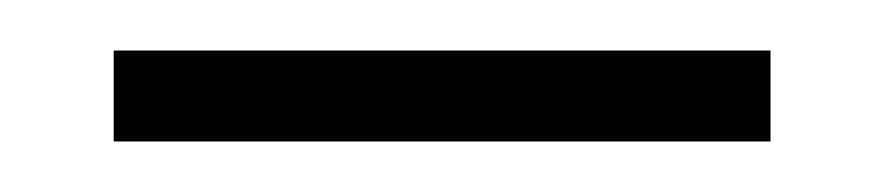

<svg xmlns="http://www.w3.org/2000/svg" viewBox="-20 -311 350 76"><path d="M25 -255V-291H285V-255Z"/></svg>

Font: Noto Serif Armenian ExtraLight
Style: Regular
Weight: 250
Version: Version 2.007